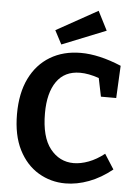

<svg xmlns="http://www.w3.org/2000/svg" viewBox="-63 -1004 757 1064"><g transform="rotate(5 316.0 -472.5)"><path d="M341 12Q259 12 190.5 -29Q122 -70 81.5 -150Q41 -230 41 -348Q41 -464 81 -546Q121 -628 194 -672Q267 -716 365 -716Q466 -716 590 -664L581 -484H496L475 -586Q417 -606 370 -606Q284 -606 239.5 -542.5Q195 -479 195 -366Q195 -234 246.5 -169Q298 -104 377 -104Q416 -104 460 -120.5Q504 -137 547 -171L600 -88Q538 -38 471.5 -13Q405 12 341 12ZM252 -753 212 -829 442 -957 496 -851Z"/></g></svg>

Font: Bitter
Style: Bold
Weight: 700
Designer: Sol Matas, and Bitter project Authors
Foundry: Sol Matas
Version: Version 2.001